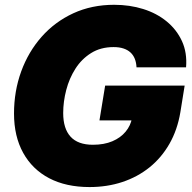

<svg xmlns="http://www.w3.org/2000/svg" viewBox="-20 -758 787 789"><path d="M348.1 10.7Q251.5 10.7 182.1 -25.6Q112.8 -62 75.2 -129.9Q37.6 -197.8 37.6 -291.5Q37.6 -383.3 67.1 -464.4Q96.7 -545.4 151.1 -606.9Q205.6 -668.5 281.2 -703.4Q356.9 -738.3 449.2 -738.3Q513.2 -738.3 568.6 -720.9Q624 -703.6 665 -669.9Q706.1 -636.2 727.8 -588.9Q749.5 -541.5 744.6 -481.4H541Q540 -501 533.9 -516.4Q527.8 -531.7 516.1 -542.5Q504.4 -553.2 487.3 -558.8Q470.2 -564.5 446.8 -564.5Q393.6 -564.5 354.5 -540Q315.4 -515.6 290 -475.8Q264.6 -436 252.2 -388.2Q239.7 -340.3 239.7 -293.5Q239.7 -229.5 270 -196.3Q300.3 -163.1 361.8 -163.1Q407.7 -163.1 441.7 -177.5Q475.6 -191.9 496.3 -217Q517.1 -242.2 522.5 -273.4L559.1 -263.2H388.7L412.1 -406.2H738.8L721.2 -296.9Q709 -224.1 676.3 -167Q643.6 -109.9 594.5 -70.3Q545.4 -30.8 482.7 -10Q419.9 10.7 348.1 10.7Z"/></svg>

Font: Inter 24pt Black
Style: Italic
Weight: 900
Italic angle: -9.3988°
Designer: Rasmus Andersson
Foundry: rsms
Version: Version 4.001;git-66647c0bb